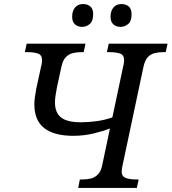

<svg xmlns="http://www.w3.org/2000/svg" viewBox="-20 -930 849 950"><path d="M367 0 375 -42H388Q411 -42 430.5 -47Q450 -52 465 -67.5Q480 -83 486 -114L524 -294Q490 -281 442.5 -269.5Q395 -258 342 -258Q248 -258 199 -296Q150 -334 150 -413Q150 -430 152.5 -448.5Q155 -467 159 -489L184 -604Q186 -610 187 -619Q188 -628 188 -632Q188 -658 168 -665Q148 -672 116 -672H103L112 -714H403L394 -672H381Q359 -672 339.5 -667Q320 -662 305.5 -647Q291 -632 284 -600L262 -499Q258 -477 255 -458.5Q252 -440 252 -423Q252 -372 282.5 -348.5Q313 -325 380 -325Q419 -325 458.5 -330.5Q498 -336 536 -349L590 -604Q592 -610 593 -619Q594 -628 594 -632Q594 -658 574 -665Q554 -672 522 -672H509L518 -714H809L800 -672H787Q765 -672 745 -667Q725 -662 711 -647Q697 -632 690 -600L586 -110Q585 -104 583.5 -95.5Q582 -87 582 -82Q582 -57 602.5 -49.5Q623 -42 654 -42H666L657 0ZM577 -797Q555 -797 541 -809.5Q527 -822 527 -847Q527 -876 541.5 -893Q556 -910 581 -910Q603 -910 617 -898Q631 -886 631 -860Q631 -825 614 -811Q597 -797 577 -797ZM387 -797Q365 -797 351 -809.5Q337 -822 337 -847Q337 -876 351.5 -893Q366 -910 391 -910Q413 -910 427 -898Q441 -886 441 -860Q441 -825 424 -811Q407 -797 387 -797Z"/></svg>

Font: Noto Serif
Style: Italic
Weight: 400
Italic angle: -12°
Designer: Monotype Design Team
Foundry: Monotype Imaging Inc.
Version: Version 2.013